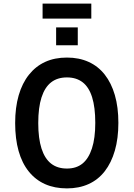

<svg xmlns="http://www.w3.org/2000/svg" viewBox="-20 -1034 741 1064"><path d="M351 10Q283 10 230 -13.5Q177 -37 139.5 -83.5Q102 -130 83 -197.5Q64 -265 64 -352Q64 -438 83.5 -505.5Q103 -573 140.5 -620Q178 -667 230.5 -691Q283 -715 351 -715Q418 -715 471 -691Q524 -667 560.5 -620.5Q597 -574 616.5 -507Q636 -440 636 -353Q636 -267 616.5 -199.5Q597 -132 560.5 -85Q524 -38 471 -14Q418 10 351 10ZM351 -100Q403 -100 437 -127.5Q471 -155 489.5 -211.5Q508 -268 508 -353Q508 -439 490.5 -495Q473 -551 438 -578Q403 -605 351 -605Q298 -605 263 -577.5Q228 -550 210 -494Q192 -438 192 -352Q192 -267 210 -211Q228 -155 263 -127.5Q298 -100 351 -100ZM216 -931V-1014H486V-931ZM291 -783V-882H411V-783Z"/></svg>

Font: Nunito Sans 7pt Condensed
Style: Bold
Weight: 700
Width: 3
Designer: Vernon Adams
Foundry: Vernon Adams
Version: Version 3.101;gftools[0.9.27]